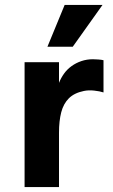

<svg xmlns="http://www.w3.org/2000/svg" viewBox="-20 -761 459 781"><path d="M80 0V-508H220V-424Q228 -444 240.5 -461.5Q253 -479 271 -492Q289 -505 311 -512.5Q333 -520 358 -520Q366 -520 380 -519Q394 -518 401 -516V-385Q386 -390 363 -392.5Q340 -395 321.3 -391Q282 -383 260 -361Q238 -339 229 -304Q220 -269 220 -221V0ZM276 -571H173L243 -741H397Z"/></svg>

Font: Inclusive Sans
Style: Regular
Weight: 400
Designer: Olivia King
Foundry: Olivia King
Version: Version 2.004